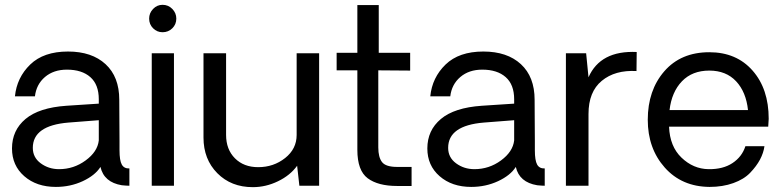

<svg xmlns="http://www.w3.org/2000/svg" viewBox="-20 -771 3241 797"><path d="M211.9 4.9Q131.8 4.9 80.8 -39.6Q29.8 -84 29.8 -154.8Q29.8 -230 85.9 -277.1Q142.1 -324.2 255.9 -332L390.1 -340.8V-358.9Q390.1 -419.9 355 -450.9Q319.8 -481.9 257.8 -481.9Q202.6 -481.9 166.7 -451.4Q130.9 -420.9 125 -371.1H42Q49.8 -449.2 105.5 -503.2Q161.1 -557.1 262.2 -557.1Q361.3 -557.1 418.2 -504.6Q475.1 -452.1 475.1 -356.9Q475.1 -316.9 475.6 -268.1Q476.1 -219.2 476.1 -185.1Q476.1 -150.9 476.1 -147Q476.1 -105 485.6 -87.9Q495.1 -70.8 517.1 -71.8V0Q505.9 0 485.8 -2Q411.6 -14.2 397 -78.1Q375 -43 323.5 -19Q272 4.9 211.9 4.9ZM225.1 -68.8Q286.1 -68.8 335.4 -105Q384.8 -141.1 390.1 -188V-272L264.2 -262.2Q116.2 -250 116.2 -157.2Q116.2 -117.2 149.2 -93Q182.1 -68.8 225.1 -68.8Z M654.8 -637.2Q631.8 -637.2 615.5 -653.6Q599.1 -669.9 599.1 -693.8Q599.1 -716.8 615.5 -733.9Q631.8 -751 654.8 -751Q678.7 -751 695.3 -733.9Q711.9 -716.8 711.9 -693.8Q711.9 -669.9 695.3 -653.6Q678.7 -637.2 654.8 -637.2ZM609.9 -549.8H702.1V0H609.9Z M1304.7 -549.8V0H1222.7L1213.4 -83Q1184.6 -43 1134 -18.6Q1083.5 5.9 1029.3 5.9Q939.5 5.9 882.1 -52Q824.7 -109.9 824.7 -200.2V-549.8H918.5V-210.9Q918.5 -150.9 955.1 -114Q991.7 -77.1 1051.8 -77.1Q1115.7 -77.1 1163.6 -115Q1211.4 -152.8 1211.4 -210.9V-549.8Z M1628.4 1Q1549.3 1 1506.3 -31Q1463.4 -63 1463.4 -148.9V-479H1377.4V-551.8H1463.4V-750H1552.2V-551.8H1682.6V-478L1550.3 -479V-159.2Q1550.3 -118.2 1565.9 -98.1Q1581.5 -78.1 1628.4 -78.1H1688.5V1Z M1936 4.9Q1856 4.9 1804.9 -39.6Q1753.9 -84 1753.9 -154.8Q1753.9 -230 1810.1 -277.1Q1866.2 -324.2 1980 -332L2114.3 -340.8V-358.9Q2114.3 -419.9 2079.1 -450.9Q2043.9 -481.9 1981.9 -481.9Q1926.8 -481.9 1890.9 -451.4Q1855 -420.9 1849.1 -371.1H1766.1Q1773.9 -449.2 1829.6 -503.2Q1885.3 -557.1 1986.3 -557.1Q2085.4 -557.1 2142.3 -504.6Q2199.2 -452.1 2199.2 -356.9Q2199.2 -316.9 2199.7 -268.1Q2200.2 -219.2 2200.2 -185.1Q2200.2 -150.9 2200.2 -147Q2200.2 -105 2209.7 -87.9Q2219.2 -70.8 2241.2 -71.8V0Q2230 0 2210 -2Q2135.7 -14.2 2121.1 -78.1Q2099.1 -43 2047.6 -19Q1996.1 4.9 1936 4.9ZM1949.2 -68.8Q2010.3 -68.8 2059.6 -105Q2108.9 -141.1 2114.3 -188V-272L1988.3 -262.2Q1840.3 -250 1840.3 -157.2Q1840.3 -117.2 1873.3 -93Q1906.2 -68.8 1949.2 -68.8Z M2623 -555.2 2622.1 -476.1Q2533.2 -481 2478 -435.5Q2422.9 -390.1 2422.9 -297.9V0H2329.1V-549.8H2413.1L2422.9 -450.2Q2472.2 -562 2623 -555.2Z M3170.9 -277.8Q3170.9 -269 3168.9 -245.1H2757.3Q2760.3 -163.1 2809.1 -116.5Q2857.9 -69.8 2920.9 -68.8Q2981 -67.9 3020.5 -94Q3060.1 -120.1 3074.2 -164.1H3153.3Q3149.4 -136.2 3134.8 -108.6Q3120.1 -81.1 3094.2 -54Q3068.4 -26.9 3024.2 -11Q2980 4.9 2925.3 4.9Q2810.1 3.9 2739.5 -75.4Q2668.9 -154.8 2668.9 -273.9Q2668.9 -396 2737.5 -475.1Q2806.2 -554.2 2924.3 -554.2Q3037.1 -554.2 3104 -478Q3170.9 -401.9 3170.9 -277.8ZM2924.3 -478Q2853.5 -478 2810.8 -433.6Q2768.1 -389.2 2759.3 -314H3085Q3077.1 -389.2 3035.6 -433.6Q2994.1 -478 2924.3 -478Z"/></svg>

Font: Oakes Grotesk
Style: Regular
Weight: 400
Designer: Samuel Oakes
Foundry: Samuel Oakes
Version: Version 1.0 | wf-rip DC20170320